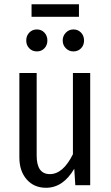

<svg xmlns="http://www.w3.org/2000/svg" viewBox="-20 -868 518 900"><path d="M350.1 -789.1H127.9V-848.1H350.1ZM117.2 -715.1Q131.3 -730 152.8 -730Q174.3 -730 188.2 -715.1Q202.1 -700.2 202.1 -678.2Q202.1 -656.2 188.2 -641.6Q174.3 -627 152.8 -627Q131.3 -627 117.2 -641.6Q103 -656.2 103 -678.2Q103 -700.2 117.2 -715.1ZM324.2 -730Q345.7 -730 359.9 -715.1Q374 -700.2 374 -678.2Q374 -656.2 359.9 -641.6Q345.7 -627 324.2 -627Q303.2 -627 288.6 -641.8Q273.9 -656.7 273.9 -678.2Q273.9 -699.7 288.6 -714.8Q303.2 -730 324.2 -730ZM402.8 -525.9V0H333L328.1 -77.1Q275.9 12.2 195.8 12.2Q139.2 12.2 105 -27.1Q70.8 -66.4 70.8 -129.9V-525.9H151.9V-138.2Q151.9 -51.8 213.9 -51.8Q275.4 -51.8 321.8 -145V-525.9Z"/></svg>

Font: Fira Sans Compressed Book
Style: Regular
Weight: 350
Width: 1
Designer: Carrois Corporate & Edenspiekermann AG
Foundry: Carrois Corporate GbR & Edenspiekermann AG
Version: Version 4.203;PS 004.203;hotconv 1.0.88;makeotf.lib2.5.64775